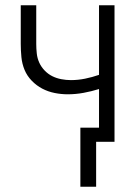

<svg xmlns="http://www.w3.org/2000/svg" viewBox="-20 -540 515 731"><path d="M286 171V-54H357V-201Q328 -192 298 -186.5Q268 -181 238 -181Q213 -181 188 -186Q163 -191 141 -202.5Q119 -214 101 -232.5Q83 -251 73.5 -274Q64 -297 61.5 -322.5Q59 -348 59 -373V-520H118V-373Q118 -355 120 -336.5Q122 -318 129.5 -301.5Q137 -285 150 -271.5Q163 -258 179 -250Q195 -242 213.5 -238.5Q232 -235 250 -235Q277 -235 304 -240.5Q331 -246 357 -255V-520H416V0H346V171Z"/></svg>

Font: Iosevka QP Light
Style: Regular
Weight: 300
Designer: Belleve Invis
Foundry: Belleve Invis
Version: Version 20.0.0; ttfautohint (v1.8.4)